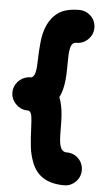

<svg xmlns="http://www.w3.org/2000/svg" viewBox="-76 -799 476 864"><g transform="rotate(5 161.5 -367.0)"><path d="M320.8 -45.4C320.8 -65.9 313.5 -83.5 299.3 -98.1C284.7 -112.3 267.1 -119.6 246.6 -119.6C182.6 -119.6 231.9 -268.1 191.4 -364.3C240.2 -458 188 -614.7 246.6 -614.7C267.1 -614.7 284.7 -622.1 299.3 -636.7C314 -651.4 321.3 -668.9 321.3 -689C321.3 -709.5 314 -727.1 299.3 -741.7C284.7 -755.9 267.1 -763.2 246.6 -763.2C206.5 -763.2 175.3 -755.4 153.3 -740.2C108.4 -709 90.8 -657.2 85.4 -602.5C82.5 -575.2 81.1 -549.3 80.6 -524.9C79.6 -476.1 75.7 -441.9 53.7 -441.9H53.2H51.8H50.8H49.3H47.9C47.4 -441.4 46.9 -441.4 46.4 -441.4H45.4H43.5C43.5 -440.9 43.5 -440.9 43 -440.9H40.5L40 -440.4C6.3 -434.1 -21 -403.8 -21 -367.2C-21 -348.1 -14.2 -331.1 -1 -316.9C12.7 -302.2 29.3 -293.9 48.3 -292.5H50.3H51.3H53.7C64 -292.5 70.3 -284.7 72.8 -269.5C78.1 -238.3 76.7 -186.5 83 -131.8C85.9 -104.5 92.8 -78.6 103 -54.2C124 -5.4 166.5 28.8 246.6 28.8C267.1 28.8 284.7 21.5 299.3 6.8C313.5 -7.8 320.8 -25.4 320.8 -45.4Z"/></g></svg>

Font: Mikhak ExtraBold
Style: Regular
Weight: 800
Designer: Amin Abedi
Version: Version 3.2